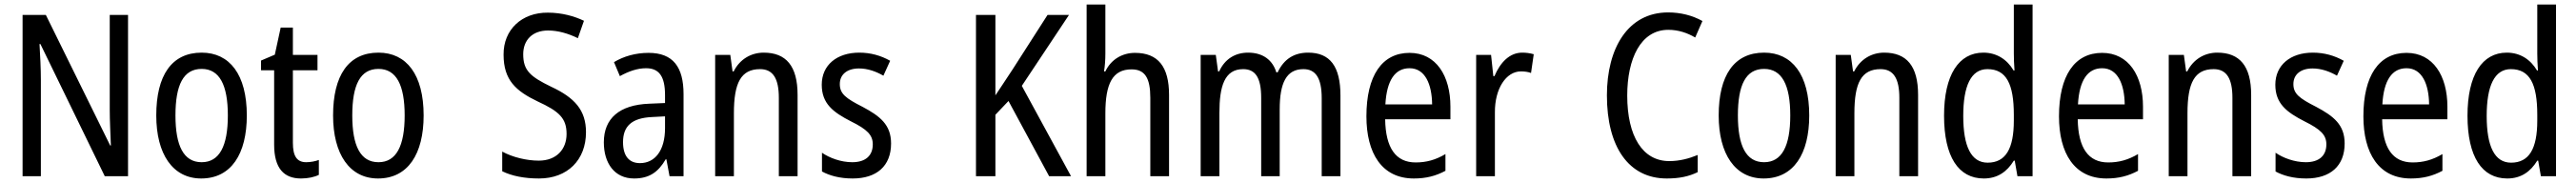

<svg xmlns="http://www.w3.org/2000/svg" viewBox="-20 -780 11409 810"><path d="M547 0V-714H466V-294C466 -247 469 -187 471 -136H468L183 -714H80V0H161V-426C161 -477 158 -533 155 -585H159L444 0Z M1073 -269C1073 -450 997 -547 873 -547C740 -547 672 -446 672 -269C672 -98 745 10 871 10C1004 10 1073 -99 1073 -269ZM757 -269C757 -404 792 -475 873 -475C952 -475 989 -404 989 -269C989 -134 952 -62 873 -62C793 -62 757 -135 757 -269Z M1336 -62C1294 -62 1277 -90 1277 -148V-469H1386V-537H1277V-658H1223L1197 -538L1136 -512V-469H1194V-140C1194 -34 1238 10 1313 10C1343 10 1372 4 1392 -6V-72C1376 -66 1355 -62 1336 -62Z M1856 -269C1856 -450 1780 -547 1656 -547C1523 -547 1455 -446 1455 -269C1455 -98 1528 10 1654 10C1787 10 1856 -99 1856 -269ZM1540 -269C1540 -404 1575 -475 1656 -475C1735 -475 1772 -404 1772 -269C1772 -134 1735 -62 1656 -62C1576 -62 1540 -135 1540 -269Z M2575 -195C2575 -293 2524 -348 2421 -396C2328 -441 2297 -468 2297 -540C2297 -602 2337 -645 2407 -645C2451 -645 2496 -632 2539 -611L2566 -688C2524 -708 2469 -724 2406 -724C2291 -725 2209 -649 2210 -538C2210 -425 2265 -377 2361 -331C2457 -287 2489 -256 2489 -187C2489 -120 2445 -69 2366 -69C2312 -69 2250 -84 2204 -109V-22C2247 -1 2302 10 2367 10C2493 10 2575 -72 2575 -195Z M2852 -546C2795 -546 2742 -531 2699 -505L2725 -443C2765 -465 2803 -478 2841 -478C2898 -478 2925 -443 2925 -359V-324L2855 -321C2723 -316 2654 -256 2654 -150C2654 -58 2701 10 2788 10C2855 10 2895 -18 2928 -75H2931L2945 0H3007V-363C3007 -483 2961 -546 2852 -546ZM2868 -262 2925 -265V-213C2925 -113 2880 -58 2814 -58C2768 -58 2739 -87 2739 -151C2739 -220 2776 -258 2868 -262Z M3362 -547C3306 -547 3256 -518 3229 -464H3224L3214 -537H3147V0H3230V-279C3230 -413 3261 -474 3346 -474C3404 -474 3429 -431 3429 -347V0H3512V-360C3512 -488 3461 -547 3362 -547Z M3926 -145C3926 -228 3877 -266 3800 -307C3725 -345 3699 -365 3699 -408C3699 -450 3731 -477 3784 -477C3822 -477 3859 -464 3892 -445L3922 -511C3881 -534 3836 -547 3785 -547C3686 -547 3619 -492 3619 -405C3619 -321 3670 -283 3748 -243C3821 -207 3845 -182 3845 -141C3845 -92 3814 -62 3754 -62C3704 -62 3653 -81 3620 -104V-21C3653 -3 3698 10 3756 10C3862 10 3926 -45 3926 -145Z M4723 0 4505 -400 4714 -714H4619L4463 -471C4431 -422 4406 -385 4388 -358V-714H4302V0H4388V-272L4446 -333L4626 0Z M4875 -543V-760H4792V0H4875V-278C4875 -410 4907 -473 4991 -473C5050 -473 5074 -435 5074 -347V0H5157V-360C5157 -484 5109 -546 5006 -546C4950 -546 4900 -517 4875 -464H4869C4873 -487 4875 -515 4875 -543Z M5773 -547C5711 -547 5666 -519 5638 -460H5632C5616 -513 5574 -547 5507 -547C5450 -547 5404 -519 5379 -464H5374L5364 -537H5297V0H5380V-280C5380 -397 5402 -474 5485 -474C5539 -474 5565 -437 5565 -347V0H5647V-296C5647 -412 5676 -474 5752 -474C5806 -474 5833 -435 5833 -345V0H5916V-357C5916 -486 5870 -547 5773 -547Z M6222 -546C6100 -546 6031 -445 6031 -265C6031 -102 6099 10 6241 10C6295 10 6338 -1 6381 -24V-98C6337 -72 6296 -61 6249 -61C6161 -61 6116 -125 6114 -252H6403V-308C6403 -444 6340 -546 6222 -546ZM6222 -478C6291 -478 6321 -407 6322 -318H6115C6121 -425 6158 -478 6222 -478Z M6721 -547C6665 -547 6624 -504 6598 -443H6593L6583 -537H6517V0H6600V-282C6599 -388 6650 -464 6715 -464C6731 -464 6747 -462 6760 -457L6772 -540C6755 -545 6737 -547 6721 -547Z M7368 -648C7413 -648 7453 -634 7487 -614L7519 -687C7474 -712 7422 -725 7367 -725C7188 -725 7096 -565 7096 -358C7096 -129 7193 10 7361 10C7417 10 7459 1 7498 -18V-94C7459 -78 7418 -67 7372 -67C7254 -67 7186 -177 7186 -357C7186 -519 7245 -648 7368 -648Z M7992 -269C7992 -450 7916 -547 7792 -547C7659 -547 7591 -446 7591 -269C7591 -98 7664 10 7790 10C7923 10 7992 -99 7992 -269ZM7676 -269C7676 -404 7711 -475 7792 -475C7871 -475 7908 -404 7908 -269C7908 -134 7871 -62 7792 -62C7712 -62 7676 -135 7676 -269Z M8324 -547C8268 -547 8218 -518 8191 -464H8186L8176 -537H8109V0H8192V-279C8192 -413 8223 -474 8308 -474C8366 -474 8391 -431 8391 -347V0H8474V-360C8474 -488 8423 -547 8324 -547Z M8765 10C8826 10 8868 -20 8898 -69H8902L8914 0H8981V-760H8898V-543C8898 -523 8899 -494 8901 -468H8897C8868 -517 8822 -547 8763 -547C8654 -547 8589 -448 8589 -268C8589 -86 8653 10 8765 10ZM8782 -60C8709 -60 8674 -132 8674 -267C8674 -399 8708 -474 8781 -474C8865 -474 8898 -408 8898 -272V-246C8898 -122 8862 -60 8782 -60Z M9289 -546C9167 -546 9098 -445 9098 -265C9098 -102 9166 10 9308 10C9362 10 9405 -1 9448 -24V-98C9404 -72 9363 -61 9316 -61C9228 -61 9183 -125 9181 -252H9470V-308C9470 -444 9407 -546 9289 -546ZM9289 -478C9358 -478 9388 -407 9389 -318H9182C9188 -425 9225 -478 9289 -478Z M9799 -547C9743 -547 9693 -518 9666 -464H9661L9651 -537H9584V0H9667V-279C9667 -413 9698 -474 9783 -474C9841 -474 9866 -431 9866 -347V0H9949V-360C9949 -488 9898 -547 9799 -547Z M10363 -145C10363 -228 10314 -266 10237 -307C10162 -345 10136 -365 10136 -408C10136 -450 10168 -477 10221 -477C10259 -477 10296 -464 10329 -445L10359 -511C10318 -534 10273 -547 10222 -547C10123 -547 10056 -492 10056 -405C10056 -321 10107 -283 10185 -243C10258 -207 10282 -182 10282 -141C10282 -92 10251 -62 10191 -62C10141 -62 10090 -81 10057 -104V-21C10090 -3 10135 10 10193 10C10299 10 10363 -45 10363 -145Z M10637 -546C10515 -546 10446 -445 10446 -265C10446 -102 10514 10 10656 10C10710 10 10753 -1 10796 -24V-98C10752 -72 10711 -61 10664 -61C10576 -61 10531 -125 10529 -252H10818V-308C10818 -444 10755 -546 10637 -546ZM10637 -478C10706 -478 10736 -407 10737 -318H10530C10536 -425 10573 -478 10637 -478Z M11083 10C11144 10 11186 -20 11216 -69H11220L11232 0H11299V-760H11216V-543C11216 -523 11217 -494 11219 -468H11215C11186 -517 11140 -547 11081 -547C10972 -547 10907 -448 10907 -268C10907 -86 10971 10 11083 10ZM11100 -60C11027 -60 10992 -132 10992 -267C10992 -399 11026 -474 11099 -474C11183 -474 11216 -408 11216 -272V-246C11216 -122 11180 -60 11100 -60Z"/></svg>

Font: Noto Sans Khmer Condensed
Style: Regular
Weight: 400
Width: 3
Designer: Danh Hong and the Monotype Design Team
Foundry: Monotype Imaging Inc.
Version: Version 2.004